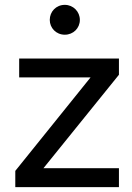

<svg xmlns="http://www.w3.org/2000/svg" viewBox="-20 -771 542 791"><path d="M247 -628C282 -628 309 -655 309 -689C309 -723 282 -751 247 -751C211 -751 185 -723 185 -689C185 -656 211 -628 247 -628ZM470 0V-78H159L470 -463V-530H59V-452H353L43 -67V0Z"/></svg>

Font: Be Vietnam Pro
Style: Regular
Weight: 400
Designer: Lam Bao, Tony Le, Vietanh Nguyen
Foundry: Yellow Type Foundry
Version: Version 1.002